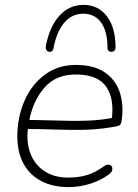

<svg xmlns="http://www.w3.org/2000/svg" viewBox="-20 -758 563 786"><path d="M51 -200Q51 -279 81 -347Q111 -415 167.5 -455Q224 -495 301 -492Q371 -490 413.5 -458.5Q456 -427 471.5 -376.5Q487 -326 478 -265Q476 -251 471 -246.5Q466 -242 453 -240Q393 -229 336.5 -227Q280 -225 194 -228Q167 -229 138 -229.5Q109 -230 79 -230L85 -267Q125 -267 193 -265Q279 -262 337 -264Q395 -266 456 -278L437 -266Q449 -351 416.5 -400.5Q384 -450 300 -453Q212 -456 163 -400.5Q114 -345 99 -260L96 -242Q86 -184 102.5 -135.5Q119 -87 159.5 -59Q200 -31 259 -31Q302 -31 336.5 -41.5Q371 -52 405 -77Q419 -87 429.5 -83Q440 -79 440 -67Q440 -55 427 -45Q394 -20 350 -6Q306 8 261 8Q196 8 148.5 -17Q101 -42 76 -88.5Q51 -135 51 -200ZM168 -572Q184 -651 224 -694.5Q264 -738 322 -738Q382 -738 417.5 -691.5Q453 -645 453 -564Q453 -556 449.5 -551.5Q446 -547 438 -546Q430 -545 425 -549.5Q420 -554 420 -563Q420 -629 394 -665.5Q368 -702 321 -702Q275 -702 243.5 -665.5Q212 -629 199 -561Q198 -553 193 -549Q188 -545 181 -546Q173 -547 169.5 -554Q166 -561 168 -572Z"/></svg>

Font: SN Pro Thin
Style: Italic
Weight: 200
Italic angle: -9°
Designer: Tobias Whetton
Foundry: Supernotes
Version: Version 1.003;Glyphs 3.3 (3324)